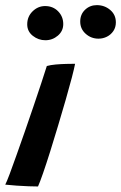

<svg xmlns="http://www.w3.org/2000/svg" viewBox="-28 -708 460 730"><path d="M116.5 1Q101.5 1 80 0.2Q58.5 -0.5 35.5 -2.2Q12.5 -4 -8 -6Q-2.5 -16.5 8.8 -46.5Q20 -76.5 35 -118.8Q50 -161 66.8 -209Q83.5 -257 99.5 -304.2Q115.5 -351.5 128.8 -391.5Q142 -431.5 150 -457Q164 -461 184 -462.8Q204 -464.5 224 -465Q244 -465.5 257.5 -465.5Q254.5 -449 245 -412.5Q235.5 -376 221.8 -328.5Q208 -281 192.8 -230Q177.5 -179 162.8 -132Q148 -85 135.8 -49.8Q123.5 -14.5 116.5 1ZM144.5 -555Q118 -555 96.8 -571.8Q75.5 -588.5 75.5 -615.5Q75.5 -645 96 -665Q116.5 -685 143.5 -685Q173.5 -685 193 -665Q212.5 -645 212.5 -616.5Q212.5 -590 192 -572.5Q171.5 -555 144.5 -555ZM346.5 -561Q318.5 -561 297.8 -579.5Q277 -598 277 -626Q277 -653.5 295.5 -671Q314 -688.5 340 -688.5Q369.5 -688.5 391 -670.2Q412.5 -652 412.5 -623Q412.5 -604 403 -590Q393.5 -576 378.5 -568.5Q363.5 -561 346.5 -561Z"/></svg>

Font: Grandstander Thin Medium
Style: Italic
Weight: 500
Italic angle: -15°
Version: Version 1.200